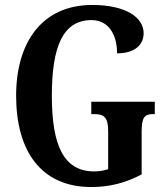

<svg xmlns="http://www.w3.org/2000/svg" viewBox="-20 -744 673 774"><path d="M348 10C422 10 487 -7 551 -41V-211C551 -270 562 -284 596 -284H604V-334H348V-284H361C400 -284 416 -270 416 -215V-62C398 -56 378 -53 360 -53C235 -53 189 -161 189 -358C189 -559 235 -663 349 -663C418 -663 452 -604 452 -529C524 -529 559 -564 559 -610C559 -674 487 -724 352 -724C150 -724 45 -574 45 -358C45 -137 144 10 348 10Z"/></svg>

Font: Noto Serif Devanagari ExtraCondensed
Style: Bold
Weight: 700
Width: 2
Designer: Universal Thirst, Indian Type Foundry and the Monotype Design Team
Foundry: Monotype Imaging Inc.
Version: Version 2.004